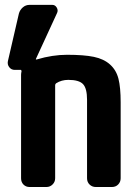

<svg xmlns="http://www.w3.org/2000/svg" viewBox="-20 -750 540 770"><path d="M249 -530.3Q316.4 -530.3 356.4 -522Q396.5 -513.7 421.4 -491.2Q446.3 -468.8 455.1 -434.1Q463.9 -399.4 463.9 -339.8V-35.2Q463.9 -20.5 454.1 -10.3Q444.3 0 428.7 0H364.3Q349.6 0 339.4 -9.8Q329.1 -19.5 329.1 -35.2V-349.6Q329.1 -395.5 313 -412.6Q296.9 -429.7 253.9 -429.7Q226.6 -429.7 205.1 -416Q201.2 -413.1 201.2 -408.2V-35.2Q201.2 -20.5 190.9 -10.3Q180.7 0 166 0H98.6Q84 0 74.2 -9.8Q64.5 -19.5 64.5 -35.2V-450.2Q64.5 -455.1 66.4 -464.8Q66.4 -465.8 65.4 -467.8Q64.5 -469.7 63.5 -469.7H39.1Q25.4 -469.7 17.1 -480.5Q8.8 -491.2 11.7 -504.9L55.7 -695.3Q59.6 -710 71.3 -720.2Q83 -730.5 98.6 -730.5H189.5Q201.2 -730.5 207.5 -719.7Q213.9 -709 209 -698.2L124 -513.7Q123 -512.7 124.5 -511.7Q126 -510.7 127.9 -511.7Q190.4 -530.3 249 -530.3Z"/></svg>

Font: Rounded-L Mgen+ 1mn bold
Style: Bold
Weight: 700
Designer: [Source Han Sans]
Ryoko NISHIZUKA  (kana & ideographs); Paul D. Hunt (Latin, Greek & Cyrillic); Wenlong ZHANG  (bopomofo
Version: Version 1.059.20150602